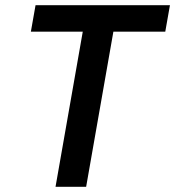

<svg xmlns="http://www.w3.org/2000/svg" viewBox="-20 -720 675 740"><path d="M299 -598H99L117 -700H635L617 -598H417L312 0H194Z"/></svg>

Font: Niramit SemiBold
Style: Italic
Weight: 600
Italic angle: -10°
Designer: Katatrad Aksorn Co.,Ltd.
Foundry: Cadson Demak Co.,Ltd.
Version: Version 1.001; ttfautohint (v1.6)